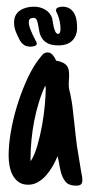

<svg xmlns="http://www.w3.org/2000/svg" viewBox="-20 -556 279 586"><path d="M231.4 -6.3Q231.4 3.4 226.6 7.1Q221.7 10.7 212.9 10.7Q189.9 10.7 179.9 -1.5Q169.9 -13.7 165 -33.7Q163.6 -40.5 162.1 -47.6Q160.6 -54.7 159.7 -61.5Q158.7 -67.9 157.7 -70.3Q156.7 -72.8 155.8 -79.6Q149.9 -65.4 141.4 -50Q132.8 -34.7 121.6 -21.7Q110.4 -8.8 96.4 -0.5Q82.5 7.8 65.9 7.8Q48.3 7.8 36.6 -0.7Q24.9 -9.3 18.3 -22.2Q11.7 -35.2 9 -50.8Q6.3 -66.4 6.3 -80.6Q6.3 -113.8 12.9 -152.6Q19.5 -191.4 31.2 -230.2Q43 -269 58.6 -304.9Q74.2 -340.8 92.8 -367.7V-367.2L95.7 -371.6Q101.1 -378.9 108.2 -387.5Q115.2 -396 125 -396Q134.3 -396 141.1 -387.9Q147.9 -379.9 150.9 -371.1Q163.6 -368.7 171.4 -365Q179.2 -361.3 183.6 -356Q188 -350.6 189.5 -343.5Q190.9 -336.4 190.9 -328.1Q190.9 -324.7 190.9 -320.8Q190.9 -316.9 190.4 -313Q189.9 -309.1 189.9 -303.7Q189.9 -298.3 189.9 -293.9Q189.9 -289.1 191.7 -281.2Q193.4 -273.4 195.3 -265.1L198.7 -247.1Q201.2 -232.9 202.9 -214.8Q204.6 -196.8 207 -178.7Q209 -160.2 210.9 -142.8Q212.9 -125.5 214.8 -110.8L226.6 -38.6L228 -30.3Q229 -23.9 230.2 -18.6Q231.4 -13.2 231.4 -6.3ZM119.6 -287.1Q119.6 -288.1 119.1 -290.3Q118.7 -292.5 118.2 -294.9Q106.9 -271 98.4 -242.9Q89.8 -214.8 84.2 -185.8Q78.6 -156.7 75.9 -127.7Q73.2 -98.6 73.2 -72.8Q73.2 -70.3 73.2 -68.4Q73.2 -66.4 73.7 -64.5V-64Q85.4 -82 94 -111.6Q102.5 -141.1 108.4 -173.6Q114.3 -206.1 116.9 -236.6Q119.6 -267.1 119.6 -287.1ZM215.3 -471.2Q215.3 -446.8 200.7 -432.1Q186 -417.5 158.7 -417.5Q137.7 -417.5 126 -423.6Q114.3 -429.7 108.2 -439.2Q102.1 -448.7 100.1 -459.5Q98.1 -470.2 96.4 -479.7Q94.7 -489.3 92 -495.4Q89.4 -501.5 82.5 -501.5Q67.9 -501.5 67.9 -488.8Q67.9 -479 71.8 -468.8Q75.7 -458.5 80.1 -449.2Q84.5 -439.9 88.4 -432.9Q92.3 -425.8 92.3 -423.3Q92.3 -417.5 85.2 -415.5Q78.1 -413.6 73.7 -413.6Q61 -413.6 53.7 -418.5Q46.4 -423.3 40.5 -433.1Q33.7 -445.8 28.3 -459.2Q22.9 -472.7 22.9 -486.8Q22.9 -511.2 40.3 -523.4Q57.6 -535.6 83.5 -535.6Q102.5 -535.6 117.9 -526.6Q133.3 -517.6 139.2 -500.5Q140.1 -497.1 141.1 -489.3Q142.1 -481.4 144 -473.4Q146 -465.3 149.2 -459Q152.3 -452.6 157.7 -452.6Q160.2 -452.6 161.6 -454.8Q163.1 -457 163.8 -459.7Q164.6 -462.4 164.6 -464.8Q164.6 -467.3 164.6 -468.3Q164.6 -478.5 162.6 -489Q160.6 -499.5 156.7 -509.3Q155.3 -513.7 153.1 -517.3Q150.9 -521 150.9 -524.9Q150.9 -531.2 158 -533.4Q165 -535.6 170.4 -535.6Q184.1 -535.6 192.9 -529.8Q201.7 -523.9 206.8 -514.6Q211.9 -505.4 213.6 -493.9Q215.3 -482.4 215.3 -471.2Z"/></svg>

Font: Just Another Hand
Style: Regular
Weight: 400
Designer: Astigmatic (AOETI)
Foundry: Astigmatic (AOETI)
Version: Version 1.001